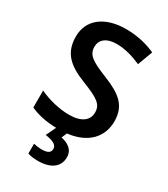

<svg xmlns="http://www.w3.org/2000/svg" viewBox="-231 -827 1022 1169"><g transform="rotate(30 280.0 -242.0)"><path d="M377 133C377 77 333 54 288 44L304 7C443 -9 518 -90 518 -201C518 -313 452 -361 335 -408C223 -453 185 -477 185 -535C185 -583 222 -617 296 -617C354 -617 413 -599 468 -575L507 -680C452 -705 383 -724 299 -724C155 -724 56 -654 56 -532C56 -416 120 -362 236 -316C351 -271 389 -247 389 -189C389 -134 345 -98 257 -98C186 -98 107 -119 48 -147V-28C97 -5 155 8 230 10L197 79C248 87 280 100 280 130C280 157 259 168 219 168C199 168 178 165 162 161V230C178 236 204 240 234 240C325 240 377 200 377 133Z"/></g></svg>

Font: Noto Sans Myanmar UI SemiBold
Style: Regular
Weight: 600
Designer: Monotype Design Team
Foundry: Monotype Imaging Inc.
Version: Version 2.103